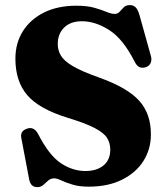

<svg xmlns="http://www.w3.org/2000/svg" viewBox="-20 -736 669 773"><path d="M337 15.5Q299 15.5 272 7.2Q245 -1 227 -9.5Q209 -18 198.5 -18Q184 -18 174 -9Q164 0 154 8.8Q144 17.5 130 17.5Q102.5 17.5 97 -16L65.5 -182Q61 -208.5 88.5 -218Q116.5 -228 133.5 -196.5Q177.5 -110.5 225 -79Q272.5 -47.5 323.5 -47.5Q370 -47.5 397 -70.2Q424 -93 424 -133Q424 -159.5 411.5 -180Q399 -200.5 362.2 -220Q325.5 -239.5 253.5 -261.5Q137.5 -297 89.8 -352.8Q42 -408.5 42 -500Q42 -562.5 72.2 -610.5Q102.5 -658.5 157.5 -685.8Q212.5 -713 287.5 -713Q330.5 -713 359.8 -704.8Q389 -696.5 408.5 -688.2Q428 -680 442 -680Q454 -680 461.8 -689Q469.5 -698 478.5 -706.8Q487.5 -715.5 503 -715.5Q516.5 -715.5 525.8 -706.8Q535 -698 542 -674L587.5 -510.5Q592 -495 586.5 -482.5Q581 -470 567 -465.5Q538 -456 523 -486Q476 -579 420 -614.8Q364 -650.5 309.5 -650.5Q264 -650.5 238.2 -625Q212.5 -599.5 212.5 -559Q212.5 -534 224.8 -512.8Q237 -491.5 272.5 -470.2Q308 -449 378.5 -424Q493.5 -383 540.8 -330Q588 -277 587.5 -194.5Q587.5 -136 557.8 -88.5Q528 -41 471.8 -12.8Q415.5 15.5 337 15.5Z"/></svg>

Font: Fraunces 9pt S000
Style: Bold
Weight: 700
Version: Version 1.000; ttfautohint (v1.8.3)